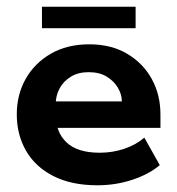

<svg xmlns="http://www.w3.org/2000/svg" viewBox="-20 -542 528 572"><path d="M270 10Q193 10 139 -17.5Q85 -45 57.5 -93Q30 -141 30 -201Q30 -260 56.5 -307Q83 -354 131.5 -382Q180 -410 246 -410Q311 -410 358.5 -382Q406 -354 432 -307Q458 -260 458 -201V-161H95V-240H343Q343 -261 331 -281Q319 -301 297.5 -314Q276 -327 244 -327Q213 -327 191 -313.5Q169 -300 157.5 -278.5Q146 -257 146 -232V-201Q146 -148 178.5 -117.5Q211 -87 277 -87Q316 -87 351 -99Q386 -111 410 -132L456 -50Q424 -23 374.5 -6.5Q325 10 270 10ZM105 -458V-522H384V-458Z"/></svg>

Font: Rokkitt
Style: Bold
Weight: 700
Designer: Vernon Adams
Foundry: Vernon Adams
Version: Version 3.103